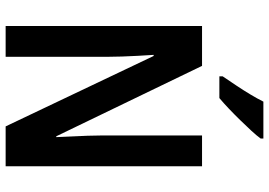

<svg xmlns="http://www.w3.org/2000/svg" viewBox="-160 -818 977 698"><g transform="rotate(90 329.0 -468.5)"><path d="M584 0H439L183 -538H179Q181 -509 182.5 -479.5Q184 -450 185 -423Q186 -396 186 -371V0H74V-714H219L475 -184H478Q477 -212 475.5 -241Q474 -270 473 -297.5Q472 -325 472 -348V-714H584ZM483 -927Q473 -913 455 -893.5Q437 -874 416 -852.5Q395 -831 374.5 -811.5Q354 -792 336 -777H257V-789Q274 -814 291 -839.5Q308 -865 323 -890Q338 -915 349 -937H483Z"/></g></svg>

Font: Noto Sans Khmer Condensed SemiBold
Style: Regular
Weight: 600
Width: 3
Designer: Danh Hong and the Monotype Design Team
Foundry: Monotype Imaging Inc.
Version: Version 2.004